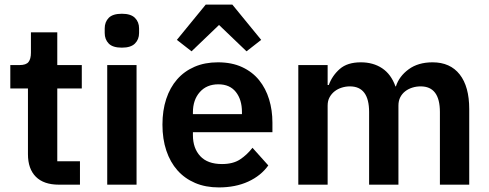

<svg xmlns="http://www.w3.org/2000/svg" viewBox="-20 -806 2136 838"><path d="M237 0Q171 0 136.5 -34.5Q102 -69 102 -133V-420H25V-522H65Q94 -522 104.5 -535.5Q115 -549 115 -576V-665H230V-522H337V-420H230V-102H329V0Z M512 -598Q472 -598 454.5 -616Q437 -634 437 -662V-682Q437 -710 454.5 -728Q472 -746 512 -746Q551 -746 569 -728Q587 -710 587 -682V-662Q587 -634 569 -616Q551 -598 512 -598ZM448 -522H576V0H448Z M994 -786 1120 -632 1056 -582 936 -697 816 -582 752 -632 878 -786ZM935 12Q877 12 831.5 -7.5Q786 -27 754.5 -62.5Q723 -98 706 -148.5Q689 -199 689 -262Q689 -324 705.5 -374Q722 -424 753 -459.5Q784 -495 829 -514.5Q874 -534 931 -534Q992 -534 1037 -513Q1082 -492 1111 -456Q1140 -420 1154.5 -372.5Q1169 -325 1169 -271V-229H822V-216Q822 -159 854 -124.5Q886 -90 949 -90Q997 -90 1027.5 -110Q1058 -130 1082 -161L1151 -84Q1119 -39 1063.5 -13.5Q1008 12 935 12ZM933 -438Q882 -438 852 -404Q822 -370 822 -316V-308H1036V-317Q1036 -371 1009.5 -404.5Q983 -438 933 -438Z M1282 0V-522H1410V-435H1415Q1430 -476 1463 -505Q1496 -534 1555 -534Q1609 -534 1648 -508Q1687 -482 1706 -429H1708Q1722 -473 1763.5 -503.5Q1805 -534 1868 -534Q1945 -534 1986.5 -481Q2028 -428 2028 -330V0H1900V-317Q1900 -429 1816 -429Q1797 -429 1779.5 -423.5Q1762 -418 1748.5 -407.5Q1735 -397 1727 -381.5Q1719 -366 1719 -345V0H1591V-317Q1591 -429 1507 -429Q1489 -429 1471.5 -423.5Q1454 -418 1440.5 -407.5Q1427 -397 1418.5 -381.5Q1410 -366 1410 -345V0Z"/></svg>

Font: IBM Plex Arabic SemiBold
Style: Regular
Weight: 600
Designer: Mike Abbink, Paul van der Laan, Pieter van Rosmalen, Wael Morcos, Khajak Apelian
Foundry: Bold Monday
Version: Version 1.0